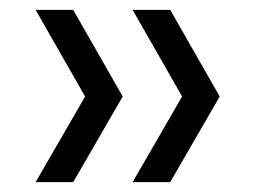

<svg xmlns="http://www.w3.org/2000/svg" viewBox="-20 -481 516 388"><path d="M52 -113 152 -286 52 -461H128L228 -286L128 -113ZM248 -113 348 -286 248 -461H324L424 -286L324 -113Z"/></svg>

Font: Gantari
Style: Regular
Weight: 400
Designer: Anugrah Pasau
Foundry: Lafontype
Version: Version 1.000; ttfautohint (v1.8.4)